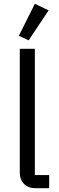

<svg xmlns="http://www.w3.org/2000/svg" viewBox="-20 -999 312 1019"><path d="M238 -944 132 -785 80 -809 165 -979ZM241 0H170Q130 0 107.5 -23Q85 -46 85 -83V-740H165V-70H241Z"/></svg>

Font: Aneliza
Style: Regular
Weight: 400
Designer: Mike Abbink, Paul van der Laan, Pieter van Rosmalen
Foundry: Bold Monday
Version: Version 3.0